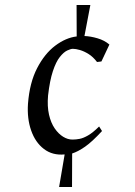

<svg xmlns="http://www.w3.org/2000/svg" viewBox="-20 -685 536 765"><path d="M215.5 60 237.6 -69.7Q189.4 -65.1 155 -91.4Q120.6 -117.7 104.1 -165.2Q87.5 -212.6 91.5 -271.6Q97.9 -355.4 127.8 -413.2Q157.6 -471 199.9 -502.9Q242.3 -534.8 285.6 -539.8L285.1 -665H340L316.5 -541.5Q341 -540.5 368.6 -532.4Q396.3 -524.3 415.9 -507.5L384.1 -440.1L366.6 -438Q350.7 -458.7 332.9 -469.8Q315 -480.9 298.5 -485.7Q282 -490.5 270.4 -490.5Q262 -490.5 247.8 -483.8Q233.6 -477.1 218.4 -458Q203.2 -439 190.8 -401.8Q178.4 -364.7 171.5 -304.5Q167.7 -261.1 175.3 -228.1Q182.9 -195.1 198 -173.3Q213.1 -151.5 231.5 -140.2Q249.9 -128.9 268.5 -128.9Q282.5 -128.9 297.1 -131.7Q311.7 -134.4 330.7 -145.3Q349.8 -156.2 374.9 -181L386.5 -162.9Q347.2 -120.2 318.8 -100.4Q290.3 -80.7 267.5 -73.5L267 60Z"/></svg>

Font: Ancizar Serif Light
Style: Italic
Weight: 300
Italic angle: -4°
Designer: Cesar Puertas, Viviana Monsalve, Julian Moncada, Julian Prieto, Jose Castro, Felipe Aragon, Mariel Hernandez, Sara Alarc
Version: Version 8.100